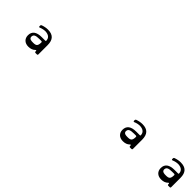

<svg xmlns="http://www.w3.org/2000/svg" viewBox="550 -2390 4234 4234"><g transform="rotate(45 2667.0 -273.0)"><path d="M884 -560C832 -560 776 -550 718 -529C705 -524 698 -515 698 -501V-480C698 -462 710 -455 727 -463C773 -483 823 -494 875 -494C980 -487 1030 -437 1030 -354C1030 -348 1022 -345 1006 -345H904C741 -345 658 -282 658 -159C658 -54 730 14 841 14C912 14 964 -6 1003 -45C1019 -61 1030 -57 1030 -35V-24C1030 -8 1039 0 1055 0H1096C1112 0 1120 -9 1120 -24V-312C1120 -479 1043 -560 884 -560ZM855 -123C796 -123 752 -127 737 -169C733 -180 733 -188 734 -198C739 -255 777 -279 899 -279H956C971 -279 980 -271 980 -256C979 -142 944 -123 855 -123Z M3832 -560C3780 -560 3724 -550 3666 -529C3653 -524 3646 -515 3646 -501V-480C3646 -462 3658 -455 3675 -463C3721 -483 3771 -494 3823 -494C3928 -487 3978 -437 3978 -354C3978 -348 3970 -345 3954 -345H3852C3689 -345 3606 -282 3606 -159C3606 -54 3678 14 3789 14C3860 14 3912 -6 3951 -45C3967 -61 3978 -57 3978 -35V-24C3978 -8 3987 0 4003 0H4044C4060 0 4068 -9 4068 -24V-312C4068 -479 3991 -560 3832 -560ZM3803 -123C3744 -123 3700 -127 3685 -169C3681 -180 3681 -188 3682 -198C3687 -255 3725 -279 3847 -279H3904C3919 -279 3928 -271 3928 -256C3927 -142 3892 -123 3803 -123Z M5025 -560C4973 -560 4917 -550 4859 -529C4846 -524 4839 -515 4839 -501V-480C4839 -462 4851 -455 4868 -463C4914 -483 4964 -494 5016 -494C5121 -487 5171 -437 5171 -354C5171 -348 5163 -345 5147 -345H5045C4882 -345 4799 -282 4799 -159C4799 -54 4871 14 4982 14C5053 14 5105 -6 5144 -45C5160 -61 5171 -57 5171 -35V-24C5171 -8 5180 0 5196 0H5237C5253 0 5261 -9 5261 -24V-312C5261 -479 5184 -560 5025 -560ZM4996 -123C4937 -123 4893 -127 4878 -169C4874 -180 4874 -188 4875 -198C4880 -255 4918 -279 5040 -279H5097C5112 -279 5121 -271 5121 -256C5120 -142 5085 -123 4996 -123Z"/></g></svg>

Font: OpenDyslexic3
Style: Regular
Weight: 400
Designer: Abelardo Gonzalez
Version: Version 3.001;PS 003.001;hotconv 1.0.88;makeotf.lib2.5.64775